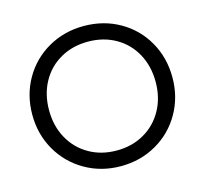

<svg xmlns="http://www.w3.org/2000/svg" viewBox="-105 -840 1037 972"><g transform="rotate(-15 413.0 -354.0)"><path d="M45.9 -353.5Q45.9 -457 94.2 -541Q142.6 -625 226.6 -672.9Q310.5 -720.7 413.1 -720.7Q516.6 -720.7 600.6 -672.9Q684.6 -625 732.4 -541Q780.3 -457 780.3 -353.5Q780.3 -251 732.4 -167Q684.6 -83 600.6 -34.7Q516.6 13.7 413.1 13.7Q310.5 13.7 226.6 -34.7Q142.6 -83 94.2 -167Q45.9 -251 45.9 -353.5ZM692.4 -353.5Q692.4 -436.5 656.7 -501.5Q621.1 -566.4 557.6 -602.5Q494.1 -638.7 413.1 -638.7Q332 -638.7 268.6 -602.5Q205.1 -566.4 169.4 -501.5Q133.8 -436.5 133.8 -353.5Q133.8 -271.5 169.4 -206.5Q205.1 -141.6 268.6 -105Q332 -68.4 413.1 -68.4Q494.1 -68.4 557.6 -105Q621.1 -141.6 656.7 -206.5Q692.4 -271.5 692.4 -353.5Z"/></g></svg>

Font: Wanted Sans Std Variable
Style: Regular
Weight: 400
Designer: Original Design by Kil Hyung-jin and Kang Hanbin, Wanted Lab, Inc;
Foundry: Wanted Lab, Inc.
Version: Version 1.003;Glyphs 3.2 (3227)